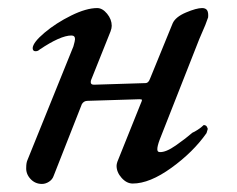

<svg xmlns="http://www.w3.org/2000/svg" viewBox="-20 -441 588 476"><path d="M45 -26Q45 -37 48 -44L162 -326Q166 -340 166 -344Q166 -353 157 -353Q130 -353 78 -318Q74 -314 68 -314Q61 -314 61 -322Q62 -336 90.5 -360Q119 -384 156.5 -402.5Q194 -421 221 -421Q234 -421 245.5 -407Q257 -393 257 -377Q257 -371 254 -363L206 -243Q205 -241 205 -237Q205 -231 213 -231L341 -235Q348 -235 352 -246L408 -383Q415 -399 441 -410Q467 -421 481 -421Q490 -421 493.5 -415.5Q497 -410 496 -398Q496 -397 489 -379L474 -344L376 -95Q370 -79 370 -71Q370 -64 376 -64Q391 -63 416 -80.5Q441 -98 457 -112Q462 -114 470.5 -119.5Q479 -125 485 -131Q488 -131 490.5 -129.5Q493 -128 493 -126Q495 -124 495 -121Q495 -120 492 -111Q459 -64 405 -25Q351 14 309 14Q294 14 281.5 0Q269 -14 269 -30Q269 -34 271 -40L328 -182Q332 -191 332 -193Q332 -195 326 -195L197 -191Q188 -191 183 -183L113 -5Q110 4 101.5 9.5Q93 15 84 15Q67 15 55.5 2.5Q44 -10 45 -26Z"/></svg>

Font: EB Garamond Medium
Style: Italic
Weight: 500
Italic angle: -17.2°
Designer: Georg Duffner and Octavio Pardo
Foundry: Georg Duffner
Version: Version 1.000